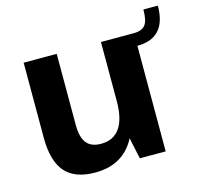

<svg xmlns="http://www.w3.org/2000/svg" viewBox="-95 -734 887 847"><g transform="rotate(-15 348.0 -310.0)"><path d="M210 -215Q210 -159 231 -132.5Q252 -106 297 -106Q354 -106 383 -147.5Q412 -189 412 -270L462 -346V-287Q462 -142 405 -66Q348 10 240 10Q147 10 103 -40.5Q59 -91 59 -197V-540H210ZM563 0H445L412 -154V-540H563ZM562 -540Q599 -540 614.5 -559.5Q630 -579 630 -630H696Q696 -482 562 -482Z"/></g></svg>

Font: Pathway Extreme SemiCondensed
Style: Bold
Weight: 700
Width: 4
Version: Version 1.001;gftools[0.9.26]